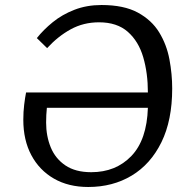

<svg xmlns="http://www.w3.org/2000/svg" viewBox="-20 -735 756 766"><path d="M332 11Q253 11 195 -22.5Q137 -56 105 -116Q73 -176 73 -257Q73 -289 76.5 -317.5Q80 -346 84 -366H570Q570 -443 551.5 -506.5Q533 -570 490 -608Q447 -646 375 -646Q313 -646 262 -618Q211 -590 168 -543L127 -583Q153 -616 190.5 -646.5Q228 -677 277 -696Q326 -715 385 -715Q474 -715 529.5 -685Q585 -655 615 -606Q645 -557 656 -498Q667 -439 667 -382Q667 -255 624 -167.5Q581 -80 505.5 -34.5Q430 11 332 11ZM344 -48Q442 -48 504 -112.5Q566 -177 570 -305H167Q164 -277 164 -246Q164 -192 182.5 -147Q201 -102 241 -75Q281 -48 344 -48Z"/></svg>

Font: Literata 7pt
Style: Italic
Weight: 400
Italic angle: -2°
Designer: Latin by Veronika Burian and Jose Scaglione. Greek by Irene Vlachou. Cyrillic by Vera Evstafieva
Foundry: TypeTogether
Version: Version 3.002